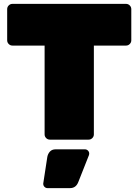

<svg xmlns="http://www.w3.org/2000/svg" viewBox="-20 -720 714 990"><path d="M657 -673V-512Q657 -501 649 -493Q641 -485 630 -485H464V-27Q464 -16 456 -8Q448 0 437 0H237Q226 0 218 -8Q210 -16 210 -27V-485H44Q33 -485 25 -493Q17 -501 17 -512V-673Q17 -684 25 -692Q33 -700 44 -700H630Q641 -700 649 -692Q657 -684 657 -673ZM267 50H418Q427 50 433.5 56.5Q440 63 440 72Q440 76 439 79L384 218Q372 250 341 250H225Q216 250 209.5 243.5Q203 237 203 228V226L224 89Q227 73 237.5 61.5Q248 50 267 50Z"/></svg>

Font: Rubik
Style: Regular
Weight: 900
Designer: Hubert & Fischer
Foundry: Hubert & Fischer
Version: Version 1.100